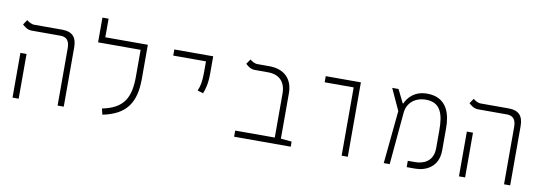

<svg xmlns="http://www.w3.org/2000/svg" viewBox="-56 -1106 4215 1489"><g transform="rotate(10 2051.0 -361.0)"><path d="M428.7 0H477.1V-467.3C477.1 -546.4 441.4 -585.9 362.3 -585.9H141.6C117.2 -585.9 96.7 -600.6 82 -611.8L55.7 -573.2C73.7 -558.1 93.8 -537.6 131.3 -537.6H356C404.8 -537.6 428.7 -510.3 428.7 -451.7ZM73.7 0H122.1V-352.5H73.7Z M987.8 -585.9H701.2V-732.4H652.8V-537.6H987.8V-328.1C987.8 -158.7 938.5 -71.3 771.5 -37.6L782.7 9.3C963.9 -27.3 1036.1 -125.5 1036.1 -318.4V-585.9Z M1522.9 -290C1537.6 -325.2 1550.8 -373 1550.8 -448.2V-585.9H1244.6V-537.6H1502.4V-448.2C1502.4 -373 1492.7 -338.9 1478 -303.7Z M2264.6 -40 2178.7 -48.3V-404.8C2178.7 -520 2108.9 -585.9 1992.7 -585.9H1899.4C1875 -585.9 1854.5 -600.6 1839.8 -611.8L1813.5 -573.2C1830.6 -558.1 1851.6 -537.6 1889.2 -537.6H1992.7C2079.1 -537.6 2130.4 -486.8 2130.4 -395V-48.3H1818.8V0H2264.6Z M2665.5 0H2713.9V-585.9H2437V-537.6H2665.5Z M2997.1 0H3043.9L3081.1 -410.6C3088.4 -491.2 3150.4 -541 3234.9 -541C3353 -541 3377.4 -448.2 3377.4 -327.1V-185.1C3377.4 -75.7 3295.4 -49.8 3234.9 -49.8H3177.7V0H3245.1C3327.6 0 3426.3 -44.9 3426.3 -175.8V-352.1C3426.3 -450.2 3399.9 -588.9 3235.8 -588.9C3137.2 -588.9 3086.4 -529.8 3066.4 -481.9H3061.5L3010.3 -585.9H2960.4L3038.1 -416.5Z M3944.3 0H3992.7V-467.3C3992.7 -546.4 3957 -585.9 3877.9 -585.9H3657.2C3632.8 -585.9 3612.3 -600.6 3597.7 -611.8L3571.3 -573.2C3589.4 -558.1 3609.4 -537.6 3647 -537.6H3871.6C3920.4 -537.6 3944.3 -510.3 3944.3 -451.7ZM3589.4 0H3637.7V-352.5H3589.4Z"/></g></svg>

Font: Cascadia Code PL ExtraLight
Style: Regular
Weight: 200
Monospace: yes
Designer: Aaron Bell
Foundry: Saja Typeworks
Version: Version 2404.023